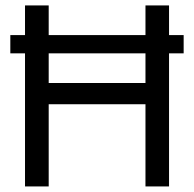

<svg xmlns="http://www.w3.org/2000/svg" viewBox="-20 -670 697 690"><path d="M17.1 -543.9V-478.3H640V-543.9ZM69.9 -650.5V0H155V-295.4H502.8V0H587.5V-650.5H502.8V-371.7H155V-650.5Z"/></svg>

Font: Overused Grotesk Light
Style: Regular
Weight: 300
Designer: RandomMaerks
Version: Version 0.005